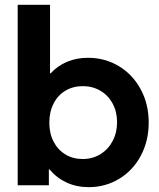

<svg xmlns="http://www.w3.org/2000/svg" viewBox="-20 -772 662 800"><path d="M53.7 -752H188.5V-466.8H191.4Q220.2 -498 259.5 -514.6Q298.8 -531.2 346.7 -531.2Q417 -531.2 474.9 -496.6Q532.7 -461.9 566.2 -400.1Q599.6 -338.4 599.6 -261.7Q599.6 -185.1 566.9 -123.5Q534.2 -62 476.8 -27.1Q419.4 7.8 349.6 7.8Q298.8 7.8 257.3 -11.5Q215.8 -30.8 186 -66.4H183.6V0H53.7ZM467.8 -262.7Q467.8 -306.2 449.2 -340.6Q430.7 -375 398.2 -394Q365.7 -413.1 325.2 -413.1Q284.7 -413.1 252.9 -394.3Q221.2 -375.5 203.4 -340.8Q185.5 -306.2 185.5 -260.7Q185.5 -215.8 203.4 -181.6Q221.2 -147.5 252.7 -128.4Q284.2 -109.4 324.2 -109.4Q365.7 -109.4 398.4 -129.6Q431.2 -149.9 449.5 -184.8Q467.8 -219.7 467.8 -262.7Z"/></svg>

Font: Reddit Sans Chocolate
Style: Bold
Weight: 700
Designer: Stephen Hutchings
Foundry: Reddit
Version: Version 1.011